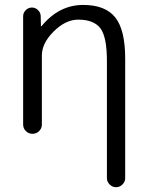

<svg xmlns="http://www.w3.org/2000/svg" viewBox="-20 -573 604 790"><path d="M111.3 -542Q126 -542 136.7 -531.2Q147.5 -520.5 147.5 -505.9L148.4 -465.8Q148.4 -464.8 149.4 -464.8Q150.4 -464.8 151.4 -465.8Q222.7 -552.7 322.3 -552.7Q413.1 -552.7 454.1 -501.5Q495.1 -450.2 495.1 -332V160.2Q495.1 174.8 483.9 186Q472.7 197.3 457.5 197.3Q442.4 197.3 431.2 186Q419.9 174.8 419.9 160.2V-322.3Q419.9 -420.9 393.1 -456.5Q366.2 -492.2 301.8 -492.2Q250 -492.2 201.2 -443.8Q152.3 -395.5 152.3 -344.7V-60.5Q152.3 -44.9 141.1 -33.7Q129.9 -22.5 113.8 -22.5Q97.7 -22.5 86.4 -33.7Q75.2 -44.9 75.2 -60.5V-505.9Q75.2 -520.5 85.9 -531.2Q96.7 -542 111.3 -542Z"/></svg>

Font: Gen Jyuu Gothic P Normal
Style: Regular
Weight: 300
Designer: [Source Han Sans]
Ryoko NISHIZUKA  (kana & ideographs); Paul D. Hunt (Latin, Greek & Cyrillic); Wenlong ZHANG  (bopomofo
Version: Version 1.002.20150607